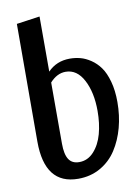

<svg xmlns="http://www.w3.org/2000/svg" viewBox="-81 -754 581 814"><g transform="rotate(-10 209.0 -347.0)"><path d="M45.9 -179.2 46.9 -686 147 -700.2V-462.9Q184.6 -502 242.2 -502Q265.1 -502 286.9 -496.3Q308.6 -490.7 331.3 -475.6Q354 -460.4 370.8 -437Q387.7 -413.6 398.4 -374.8Q409.2 -335.9 409.2 -286.1Q409.2 -228 395.3 -176.3Q381.3 -124.5 354.7 -83.5Q328.1 -42.5 285.6 -18.3Q243.2 5.9 189.9 5.9Q45.9 5.9 45.9 -179.2ZM319.8 -263.2Q319.8 -343.3 291.7 -396.7Q263.7 -450.2 214.8 -450.2Q177.7 -450.2 147 -416V-152.8Q147 -106.9 161.1 -85Q175.3 -63 206.1 -63Q242.7 -63 269 -91.8Q295.4 -120.6 307.6 -165Q319.8 -209.5 319.8 -263.2Z"/></g></svg>

Font: Lobster Two
Style: Regular
Weight: 400
Designer: Pablo Impallari
Foundry: Pablo Impallari. www.impallari.com
Version: Version 1.006